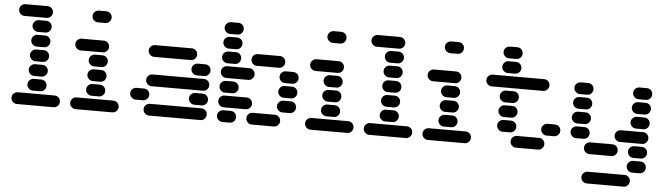

<svg xmlns="http://www.w3.org/2000/svg" viewBox="-52 -902 4503 1303"><g transform="rotate(5 2200.0 -250.0)"><path d="M35 -50Q35 -34 47 -22Q59 -10 75 -10H325Q342 -10 353.5 -22Q365 -34 365 -50Q365 -67 353.5 -78.5Q342 -90 325 -90H75Q59 -90 47 -78.5Q35 -67 35 -50ZM135 -150Q135 -134 147 -122Q159 -110 175 -110H225Q242 -110 253.5 -122Q265 -134 265 -150Q265 -167 253.5 -178.5Q242 -190 225 -190H175Q159 -190 147 -178.5Q135 -167 135 -150ZM135 -250Q135 -234 147 -222Q159 -210 175 -210H225Q242 -210 253.5 -222Q265 -234 265 -250Q265 -267 253.5 -278.5Q242 -290 225 -290H175Q159 -290 147 -278.5Q135 -267 135 -250ZM135 -350Q135 -334 147 -322Q159 -310 175 -310H225Q242 -310 253.5 -322Q265 -334 265 -350Q265 -367 253.5 -378.5Q242 -390 225 -390H175Q159 -390 147 -378.5Q135 -367 135 -350ZM135 -450Q135 -434 147 -422Q159 -410 175 -410H225Q242 -410 253.5 -422Q265 -434 265 -450Q265 -467 253.5 -478.5Q242 -490 225 -490H175Q159 -490 147 -478.5Q135 -467 135 -450ZM135 -550Q135 -534 147 -522Q159 -510 175 -510H225Q242 -510 253.5 -522Q265 -534 265 -550Q265 -567 253.5 -578.5Q242 -590 225 -590H175Q159 -590 147 -578.5Q135 -567 135 -550ZM35 -650Q35 -634 47 -622Q59 -610 75 -610H225Q242 -610 253.5 -622Q265 -634 265 -650Q265 -667 253.5 -678.5Q242 -690 225 -690H75Q59 -690 47 -678.5Q35 -667 35 -650Z M435 -50Q435 -34 447 -22Q459 -10 475 -10H725Q742 -10 753.5 -22Q765 -34 765 -50Q765 -67 753.5 -78.5Q742 -90 725 -90H475Q459 -90 447 -78.5Q435 -67 435 -50ZM535 -150Q535 -134 547 -122Q559 -110 575 -110H625Q642 -110 653.5 -122Q665 -134 665 -150Q665 -167 653.5 -178.5Q642 -190 625 -190H575Q559 -190 547 -178.5Q535 -167 535 -150ZM535 -250Q535 -234 547 -222Q559 -210 575 -210H625Q642 -210 653.5 -222Q665 -234 665 -250Q665 -267 653.5 -278.5Q642 -290 625 -290H575Q559 -290 547 -278.5Q535 -267 535 -250ZM535 -350Q535 -334 547 -322Q559 -310 575 -310H625Q642 -310 653.5 -322Q665 -334 665 -350Q665 -367 653.5 -378.5Q642 -390 625 -390H575Q559 -390 547 -378.5Q535 -367 535 -350ZM435 -450Q435 -434 447 -422Q459 -410 475 -410H625Q642 -410 653.5 -422Q665 -434 665 -450Q665 -467 653.5 -478.5Q642 -490 625 -490H475Q459 -490 447 -478.5Q435 -467 435 -450ZM535 -650Q535 -634 547 -622Q559 -610 575 -610H625Q642 -610 653.5 -622Q665 -634 665 -650Q665 -667 653.5 -678.5Q642 -690 625 -690H575Q559 -690 547 -678.5Q535 -667 535 -650Z M935 -50Q935 -34 947 -22Q959 -10 975 -10H1325Q1342 -10 1353.5 -22Q1365 -34 1365 -50Q1365 -67 1353.5 -78.5Q1342 -90 1325 -90H975Q959 -90 947 -78.5Q935 -67 935 -50ZM1235 -150Q1235 -134 1247 -122Q1259 -110 1275 -110H1325Q1342 -110 1353.5 -122Q1365 -134 1365 -150Q1365 -167 1353.5 -178.5Q1342 -190 1325 -190H1275Q1259 -190 1247 -178.5Q1235 -167 1235 -150ZM835 -150Q835 -134 847 -122Q859 -110 875 -110H925Q942 -110 953.5 -122Q965 -134 965 -150Q965 -167 953.5 -178.5Q942 -190 925 -190H875Q859 -190 847 -178.5Q835 -167 835 -150ZM935 -250Q935 -234 947 -222Q959 -210 975 -210H1325Q1342 -210 1353.5 -222Q1365 -234 1365 -250Q1365 -267 1353.5 -278.5Q1342 -290 1325 -290H975Q959 -290 947 -278.5Q935 -267 935 -250ZM1235 -350Q1235 -334 1247 -322Q1259 -310 1275 -310H1325Q1342 -310 1353.5 -322Q1365 -334 1365 -350Q1365 -367 1353.5 -378.5Q1342 -390 1325 -390H1275Q1259 -390 1247 -378.5Q1235 -367 1235 -350ZM935 -450Q935 -434 947 -422Q959 -410 975 -410H1225Q1242 -410 1253.5 -422Q1265 -434 1265 -450Q1265 -467 1253.5 -478.5Q1242 -490 1225 -490H975Q959 -490 947 -478.5Q935 -467 935 -450Z M1635 -50Q1635 -34 1647 -22Q1659 -10 1675 -10H1825Q1842 -10 1853.5 -22Q1865 -34 1865 -50Q1865 -67 1853.5 -78.5Q1842 -90 1825 -90H1675Q1659 -90 1647 -78.5Q1635 -67 1635 -50ZM1435 -50Q1435 -34 1447 -22Q1459 -10 1475 -10H1525Q1542 -10 1553.5 -22Q1565 -34 1565 -50Q1565 -67 1553.5 -78.5Q1542 -90 1525 -90H1475Q1459 -90 1447 -78.5Q1435 -67 1435 -50ZM1835 -150Q1835 -134 1847 -122Q1859 -110 1875 -110H1925Q1942 -110 1953.5 -122Q1965 -134 1965 -150Q1965 -167 1953.5 -178.5Q1942 -190 1925 -190H1875Q1859 -190 1847 -178.5Q1835 -167 1835 -150ZM1435 -150Q1435 -134 1447 -122Q1459 -110 1475 -110H1625Q1642 -110 1653.5 -122Q1665 -134 1665 -150Q1665 -167 1653.5 -178.5Q1642 -190 1625 -190H1475Q1459 -190 1447 -178.5Q1435 -167 1435 -150ZM1835 -250Q1835 -234 1847 -222Q1859 -210 1875 -210H1925Q1942 -210 1953.5 -222Q1965 -234 1965 -250Q1965 -267 1953.5 -278.5Q1942 -290 1925 -290H1875Q1859 -290 1847 -278.5Q1835 -267 1835 -250ZM1435 -250Q1435 -234 1447 -222Q1459 -210 1475 -210H1525Q1542 -210 1553.5 -222Q1565 -234 1565 -250Q1565 -267 1553.5 -278.5Q1542 -290 1525 -290H1475Q1459 -290 1447 -278.5Q1435 -267 1435 -250ZM1835 -350Q1835 -334 1847 -322Q1859 -310 1875 -310H1925Q1942 -310 1953.5 -322Q1965 -334 1965 -350Q1965 -367 1953.5 -378.5Q1942 -390 1925 -390H1875Q1859 -390 1847 -378.5Q1835 -367 1835 -350ZM1435 -350Q1435 -334 1447 -322Q1459 -310 1475 -310H1625Q1642 -310 1653.5 -322Q1665 -334 1665 -350Q1665 -367 1653.5 -378.5Q1642 -390 1625 -390H1475Q1459 -390 1447 -378.5Q1435 -367 1435 -350ZM1635 -450Q1635 -434 1647 -422Q1659 -410 1675 -410H1825Q1842 -410 1853.5 -422Q1865 -434 1865 -450Q1865 -467 1853.5 -478.5Q1842 -490 1825 -490H1675Q1659 -490 1647 -478.5Q1635 -467 1635 -450ZM1435 -450Q1435 -434 1447 -422Q1459 -410 1475 -410H1525Q1542 -410 1553.5 -422Q1565 -434 1565 -450Q1565 -467 1553.5 -478.5Q1542 -490 1525 -490H1475Q1459 -490 1447 -478.5Q1435 -467 1435 -450ZM1435 -550Q1435 -534 1447 -522Q1459 -510 1475 -510H1525Q1542 -510 1553.5 -522Q1565 -534 1565 -550Q1565 -567 1553.5 -578.5Q1542 -590 1525 -590H1475Q1459 -590 1447 -578.5Q1435 -567 1435 -550ZM1435 -650Q1435 -634 1447 -622Q1459 -610 1475 -610H1525Q1542 -610 1553.5 -622Q1565 -634 1565 -650Q1565 -667 1553.5 -678.5Q1542 -690 1525 -690H1475Q1459 -690 1447 -678.5Q1435 -667 1435 -650Z M2035 -50Q2035 -34 2047 -22Q2059 -10 2075 -10H2325Q2342 -10 2353.5 -22Q2365 -34 2365 -50Q2365 -67 2353.5 -78.5Q2342 -90 2325 -90H2075Q2059 -90 2047 -78.5Q2035 -67 2035 -50ZM2135 -150Q2135 -134 2147 -122Q2159 -110 2175 -110H2225Q2242 -110 2253.5 -122Q2265 -134 2265 -150Q2265 -167 2253.5 -178.5Q2242 -190 2225 -190H2175Q2159 -190 2147 -178.5Q2135 -167 2135 -150ZM2135 -250Q2135 -234 2147 -222Q2159 -210 2175 -210H2225Q2242 -210 2253.5 -222Q2265 -234 2265 -250Q2265 -267 2253.5 -278.5Q2242 -290 2225 -290H2175Q2159 -290 2147 -278.5Q2135 -267 2135 -250ZM2135 -350Q2135 -334 2147 -322Q2159 -310 2175 -310H2225Q2242 -310 2253.5 -322Q2265 -334 2265 -350Q2265 -367 2253.5 -378.5Q2242 -390 2225 -390H2175Q2159 -390 2147 -378.5Q2135 -367 2135 -350ZM2035 -450Q2035 -434 2047 -422Q2059 -410 2075 -410H2225Q2242 -410 2253.5 -422Q2265 -434 2265 -450Q2265 -467 2253.5 -478.5Q2242 -490 2225 -490H2075Q2059 -490 2047 -478.5Q2035 -467 2035 -450ZM2135 -650Q2135 -634 2147 -622Q2159 -610 2175 -610H2225Q2242 -610 2253.5 -622Q2265 -634 2265 -650Q2265 -667 2253.5 -678.5Q2242 -690 2225 -690H2175Q2159 -690 2147 -678.5Q2135 -667 2135 -650Z M2435 -50Q2435 -34 2447 -22Q2459 -10 2475 -10H2725Q2742 -10 2753.5 -22Q2765 -34 2765 -50Q2765 -67 2753.5 -78.5Q2742 -90 2725 -90H2475Q2459 -90 2447 -78.5Q2435 -67 2435 -50ZM2535 -150Q2535 -134 2547 -122Q2559 -110 2575 -110H2625Q2642 -110 2653.5 -122Q2665 -134 2665 -150Q2665 -167 2653.5 -178.5Q2642 -190 2625 -190H2575Q2559 -190 2547 -178.5Q2535 -167 2535 -150ZM2535 -250Q2535 -234 2547 -222Q2559 -210 2575 -210H2625Q2642 -210 2653.5 -222Q2665 -234 2665 -250Q2665 -267 2653.5 -278.5Q2642 -290 2625 -290H2575Q2559 -290 2547 -278.5Q2535 -267 2535 -250ZM2535 -350Q2535 -334 2547 -322Q2559 -310 2575 -310H2625Q2642 -310 2653.5 -322Q2665 -334 2665 -350Q2665 -367 2653.5 -378.5Q2642 -390 2625 -390H2575Q2559 -390 2547 -378.5Q2535 -367 2535 -350ZM2535 -450Q2535 -434 2547 -422Q2559 -410 2575 -410H2625Q2642 -410 2653.5 -422Q2665 -434 2665 -450Q2665 -467 2653.5 -478.5Q2642 -490 2625 -490H2575Q2559 -490 2547 -478.5Q2535 -467 2535 -450ZM2535 -550Q2535 -534 2547 -522Q2559 -510 2575 -510H2625Q2642 -510 2653.5 -522Q2665 -534 2665 -550Q2665 -567 2653.5 -578.5Q2642 -590 2625 -590H2575Q2559 -590 2547 -578.5Q2535 -567 2535 -550ZM2435 -650Q2435 -634 2447 -622Q2459 -610 2475 -610H2625Q2642 -610 2653.5 -622Q2665 -634 2665 -650Q2665 -667 2653.5 -678.5Q2642 -690 2625 -690H2475Q2459 -690 2447 -678.5Q2435 -667 2435 -650Z M2835 -50Q2835 -34 2847 -22Q2859 -10 2875 -10H3125Q3142 -10 3153.5 -22Q3165 -34 3165 -50Q3165 -67 3153.5 -78.5Q3142 -90 3125 -90H2875Q2859 -90 2847 -78.5Q2835 -67 2835 -50ZM2935 -150Q2935 -134 2947 -122Q2959 -110 2975 -110H3025Q3042 -110 3053.5 -122Q3065 -134 3065 -150Q3065 -167 3053.5 -178.5Q3042 -190 3025 -190H2975Q2959 -190 2947 -178.5Q2935 -167 2935 -150ZM2935 -250Q2935 -234 2947 -222Q2959 -210 2975 -210H3025Q3042 -210 3053.5 -222Q3065 -234 3065 -250Q3065 -267 3053.5 -278.5Q3042 -290 3025 -290H2975Q2959 -290 2947 -278.5Q2935 -267 2935 -250ZM2935 -350Q2935 -334 2947 -322Q2959 -310 2975 -310H3025Q3042 -310 3053.5 -322Q3065 -334 3065 -350Q3065 -367 3053.5 -378.5Q3042 -390 3025 -390H2975Q2959 -390 2947 -378.5Q2935 -367 2935 -350ZM2835 -450Q2835 -434 2847 -422Q2859 -410 2875 -410H3025Q3042 -410 3053.5 -422Q3065 -434 3065 -450Q3065 -467 3053.5 -478.5Q3042 -490 3025 -490H2875Q2859 -490 2847 -478.5Q2835 -467 2835 -450ZM2935 -650Q2935 -634 2947 -622Q2959 -610 2975 -610H3025Q3042 -610 3053.5 -622Q3065 -634 3065 -650Q3065 -667 3053.5 -678.5Q3042 -690 3025 -690H2975Q2959 -690 2947 -678.5Q2935 -667 2935 -650Z M3435 -50Q3435 -34 3447 -22Q3459 -10 3475 -10H3625Q3642 -10 3653.5 -22Q3665 -34 3665 -50Q3665 -67 3653.5 -78.5Q3642 -90 3625 -90H3475Q3459 -90 3447 -78.5Q3435 -67 3435 -50ZM3635 -150Q3635 -134 3647 -122Q3659 -110 3675 -110H3725Q3742 -110 3753.5 -122Q3765 -134 3765 -150Q3765 -167 3753.5 -178.5Q3742 -190 3725 -190H3675Q3659 -190 3647 -178.5Q3635 -167 3635 -150ZM3335 -150Q3335 -134 3347 -122Q3359 -110 3375 -110H3425Q3442 -110 3453.5 -122Q3465 -134 3465 -150Q3465 -167 3453.5 -178.5Q3442 -190 3425 -190H3375Q3359 -190 3347 -178.5Q3335 -167 3335 -150ZM3335 -250Q3335 -234 3347 -222Q3359 -210 3375 -210H3425Q3442 -210 3453.5 -222Q3465 -234 3465 -250Q3465 -267 3453.5 -278.5Q3442 -290 3425 -290H3375Q3359 -290 3347 -278.5Q3335 -267 3335 -250ZM3335 -350Q3335 -334 3347 -322Q3359 -310 3375 -310H3425Q3442 -310 3453.5 -322Q3465 -334 3465 -350Q3465 -367 3453.5 -378.5Q3442 -390 3425 -390H3375Q3359 -390 3347 -378.5Q3335 -367 3335 -350ZM3235 -450Q3235 -434 3247 -422Q3259 -410 3275 -410H3625Q3642 -410 3653.5 -422Q3665 -434 3665 -450Q3665 -467 3653.5 -478.5Q3642 -490 3625 -490H3275Q3259 -490 3247 -478.5Q3235 -467 3235 -450ZM3335 -550Q3335 -534 3347 -522Q3359 -510 3375 -510H3425Q3442 -510 3453.5 -522Q3465 -534 3465 -550Q3465 -567 3453.5 -578.5Q3442 -590 3425 -590H3375Q3359 -590 3347 -578.5Q3335 -567 3335 -550ZM3335 -650Q3335 -634 3347 -622Q3359 -610 3375 -610H3425Q3442 -610 3453.5 -622Q3465 -634 3465 -650Q3465 -667 3453.5 -678.5Q3442 -690 3425 -690H3375Q3359 -690 3347 -678.5Q3335 -667 3335 -650Z M3935 150Q3935 166 3947 178Q3959 190 3975 190H4225Q4242 190 4253.5 178Q4265 166 4265 150Q4265 133 4253.5 121.5Q4242 110 4225 110H3975Q3959 110 3947 121.5Q3935 133 3935 150ZM4235 50Q4235 66 4247 78Q4259 90 4275 90H4325Q4342 90 4353.5 78Q4365 66 4365 50Q4365 33 4353.5 21.5Q4342 10 4325 10H4275Q4259 10 4247 21.5Q4235 33 4235 50ZM4235 -50Q4235 -34 4247 -22Q4259 -10 4275 -10H4325Q4342 -10 4353.5 -22Q4365 -34 4365 -50Q4365 -67 4353.5 -78.5Q4342 -90 4325 -90H4275Q4259 -90 4247 -78.5Q4235 -67 4235 -50ZM3935 -50Q3935 -34 3947 -22Q3959 -10 3975 -10H4125Q4142 -10 4153.5 -22Q4165 -34 4165 -50Q4165 -67 4153.5 -78.5Q4142 -90 4125 -90H3975Q3959 -90 3947 -78.5Q3935 -67 3935 -50ZM4135 -150Q4135 -134 4147 -122Q4159 -110 4175 -110H4325Q4342 -110 4353.5 -122Q4365 -134 4365 -150Q4365 -167 4353.5 -178.5Q4342 -190 4325 -190H4175Q4159 -190 4147 -178.5Q4135 -167 4135 -150ZM3835 -150Q3835 -134 3847 -122Q3859 -110 3875 -110H3925Q3942 -110 3953.5 -122Q3965 -134 3965 -150Q3965 -167 3953.5 -178.5Q3942 -190 3925 -190H3875Q3859 -190 3847 -178.5Q3835 -167 3835 -150ZM4235 -250Q4235 -234 4247 -222Q4259 -210 4275 -210H4325Q4342 -210 4353.5 -222Q4365 -234 4365 -250Q4365 -267 4353.5 -278.5Q4342 -290 4325 -290H4275Q4259 -290 4247 -278.5Q4235 -267 4235 -250ZM3835 -250Q3835 -234 3847 -222Q3859 -210 3875 -210H3925Q3942 -210 3953.5 -222Q3965 -234 3965 -250Q3965 -267 3953.5 -278.5Q3942 -290 3925 -290H3875Q3859 -290 3847 -278.5Q3835 -267 3835 -250ZM4235 -350Q4235 -334 4247 -322Q4259 -310 4275 -310H4325Q4342 -310 4353.5 -322Q4365 -334 4365 -350Q4365 -367 4353.5 -378.5Q4342 -390 4325 -390H4275Q4259 -390 4247 -378.5Q4235 -367 4235 -350ZM3835 -350Q3835 -334 3847 -322Q3859 -310 3875 -310H3925Q3942 -310 3953.5 -322Q3965 -334 3965 -350Q3965 -367 3953.5 -378.5Q3942 -390 3925 -390H3875Q3859 -390 3847 -378.5Q3835 -367 3835 -350ZM4235 -450Q4235 -434 4247 -422Q4259 -410 4275 -410H4325Q4342 -410 4353.5 -422Q4365 -434 4365 -450Q4365 -467 4353.5 -478.5Q4342 -490 4325 -490H4275Q4259 -490 4247 -478.5Q4235 -467 4235 -450ZM3835 -450Q3835 -434 3847 -422Q3859 -410 3875 -410H3925Q3942 -410 3953.5 -422Q3965 -434 3965 -450Q3965 -467 3953.5 -478.5Q3942 -490 3925 -490H3875Q3859 -490 3847 -478.5Q3835 -467 3835 -450Z"/></g></svg>

Font: Matrix Sans Raster
Style: Regular
Weight: 400
Designer: Brad Neil
Version: Version 1.100